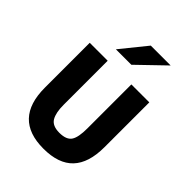

<svg xmlns="http://www.w3.org/2000/svg" viewBox="-209 -827 938 938"><g transform="rotate(45 260.0 -357.5)"><path d="M412.1 -721.2 273.9 -587.9H167L274.9 -721.2ZM54.2 -520H178.2V-215.8Q178.2 -161.1 194.8 -132.8Q211.9 -104 259.8 -104Q309.6 -104 326.2 -130.9Q341.8 -155.8 341.8 -215.8V-520H465.8V-210Q465.8 -101.6 415 -47.9Q364.3 5.9 259.8 5.9Q54.2 5.9 54.2 -210Z"/></g></svg>

Font: D-DIN-PRO
Style: Bold
Weight: 700
Designer: Charles Nix
Foundry: Datto Inc.
Version: Version 1.000;hotconv 1.0.109;makeotfexe 2.5.65596